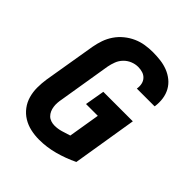

<svg xmlns="http://www.w3.org/2000/svg" viewBox="-206 -873 1012 1012"><g transform="rotate(45 300.0 -367.5)"><path d="M251 8Q218 8 187 1Q156 -6 130 -22Q104 -38 85.5 -62.5Q67 -87 58.5 -117Q50 -147 50 -179.5Q50 -212 55 -245L104 -538Q109 -566 118.5 -593.5Q128 -621 145 -646Q162 -671 186 -690.5Q210 -710 237 -722Q264 -734 292.5 -738.5Q321 -743 349 -743Q378 -743 406.5 -739.5Q435 -736 460.5 -726Q486 -716 507 -699Q528 -682 541 -658.5Q554 -635 558 -607Q562 -579 558 -550Q558 -549 557.5 -548.5Q557 -548 557 -547H425Q425 -547 425 -547.5Q425 -548 425 -548Q428 -566 424.5 -582.5Q421 -599 410 -611Q399 -623 383 -628Q367 -633 349 -633Q328 -633 307 -624.5Q286 -616 270 -599.5Q254 -583 246 -562Q238 -541 234 -520L186 -227Q183 -212 182 -197.5Q181 -183 183 -169Q185 -155 190.5 -142.5Q196 -130 205.5 -120.5Q215 -111 228.5 -106.5Q242 -102 256 -102Q280 -102 304 -109Q328 -116 352 -124L381 -300H293L312 -410H532L473 -48Q419 -22 363 -7Q307 8 251 8Z"/></g></svg>

Font: Iosevka SS04 XBd Ex Obl
Style: Regular
Weight: 800
Width: 7
Italic angle: -9°
Monospace: yes
Designer: Belleve Invis
Foundry: Belleve Invis
Version: Version 19.0.0; ttfautohint (v1.8.4)